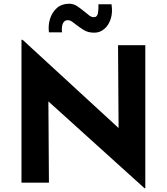

<svg xmlns="http://www.w3.org/2000/svg" viewBox="-20 -978 893 1028"><path d="M754 30 196 -474 239 -450 242 0H95V-765H101L647 -263L615 -277L612 -736H758V30ZM485 -803Q451 -803 428 -817.5Q405 -832 386 -847Q375 -856 364.5 -863Q354 -870 342 -870Q329 -870 321.5 -860Q314 -850 312 -835Q310 -820 312 -805H242Q237 -844 248.5 -879Q260 -914 285.5 -936Q311 -958 350 -958Q375 -958 395 -944Q415 -930 432 -916Q446 -904 458 -895Q470 -886 482 -886Q501 -886 504.5 -908.5Q508 -931 507 -955H577Q584 -912 573 -877.5Q562 -843 538.5 -823Q515 -803 485 -803Z"/></svg>

Font: Josefin Sans Thin
Style: Bold
Weight: 700
Version: Version 2.000